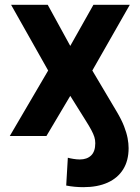

<svg xmlns="http://www.w3.org/2000/svg" viewBox="-20 -566 581 799"><path d="M326.7 212.9Q309.2 212.9 290.8 211.2Q272.5 209.5 255.5 206.1L262.3 90.4Q271.4 93 285.8 95.3Q300.2 97.6 312 97.6Q341.9 97.6 359.2 81Q376.5 64.3 376.5 30Q376.5 16.7 372.7 4.2Q368.9 -8.2 360.1 -24.7Q351.4 -41.1 335.8 -65.7L272.4 -167.1L173.2 0H20.7L180.4 -272.5L26.2 -545.9H178.7L272.4 -374.9L368.7 -545.9H520.1L364.2 -272.5L465.7 -101.5Q485.4 -68.4 496.1 -41Q506.7 -13.7 511 8.8Q515.2 31.2 515.2 50.5Q515.2 102.3 492.7 138.5Q470.2 174.8 428.2 193.8Q386.1 212.9 326.7 212.9Z"/></svg>

Font: Adwaita Sans
Style: Regular
Weight: 400
Designer: Rasmus Andersson
Foundry: rsms
Version: Version 4.001;git-9221beed3